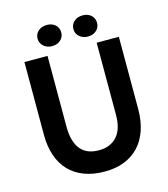

<svg xmlns="http://www.w3.org/2000/svg" viewBox="-126 -968 945 1077"><g transform="rotate(-15 346.0 -429.5)"><path d="M350 10Q413.3 10 463.4 -9.7Q513.5 -29.5 548.3 -66.6Q583 -103.7 601.5 -157.9Q620 -212 620 -280.8V-700H491.2V-281Q491.2 -198 453.1 -155.9Q415 -113.8 347.8 -113.8Q314.5 -113.8 288.1 -123.9Q261.8 -134 243.6 -155.5Q225.5 -177 215.6 -209.8Q205.8 -242.5 205.8 -287.8V-700H71.7V-276.2Q71.7 -210 89.9 -156.7Q108 -103.5 143.1 -66.6Q178.2 -29.7 230.2 -9.9Q282.2 10 350 10ZM245.8 -746Q276 -746 295.1 -763.6Q314.3 -781.2 314.3 -807.4Q314.3 -834.8 295.1 -851.8Q276 -868.8 245.8 -868.8Q216.4 -868.8 196.6 -851.5Q176.7 -834.2 176.7 -807.1Q176.7 -781.2 196.6 -763.6Q216.4 -746 245.8 -746ZM453.8 -746Q484 -746 503.1 -763.6Q522.3 -781.2 522.3 -807.4Q522.3 -834.8 503.1 -851.8Q484 -868.8 453.8 -868.8Q424.4 -868.8 404.6 -851.5Q384.7 -834.2 384.7 -807.1Q384.7 -781.2 404.6 -763.6Q424.4 -746 453.8 -746Z"/></g></svg>

Font: Tilda Sans VF
Style: Regular
Weight: 400
Designer: ParaType Ltd
Foundry: ParaType Ltd
Version: Version 1.010